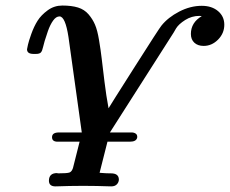

<svg xmlns="http://www.w3.org/2000/svg" viewBox="-20 -476 826 690"><path d="M77.1 -298.8Q78.1 -304.7 80.6 -315.9Q83 -327.1 92.5 -354Q102.1 -380.9 115 -401.4Q127.9 -421.9 151.4 -439Q174.8 -456.1 204.1 -456.1Q237.3 -456.1 260.3 -449Q283.2 -441.9 298.1 -424.6Q313 -407.2 321.5 -387.2Q330.1 -367.2 335.9 -332Q341.8 -296.9 345.5 -265.4Q349.1 -233.9 355.5 -182.4Q361.8 -130.9 370.1 -86.9Q375 -95.7 464.1 -235.8Q553.2 -376 560.1 -383.8Q584 -413.6 624 -434.3Q664.1 -455.1 705.1 -455.1Q741.2 -455.1 763.7 -436Q786.1 -417 786.1 -387.2Q786.1 -356.4 763.7 -333.7Q741.2 -311 711.9 -311Q690.9 -311 678.5 -322.5Q666 -334 666 -354Q666 -395 705.1 -418Q704.1 -418 701.2 -418.5Q698.2 -418.9 696.8 -418.9Q668.9 -418.9 645.5 -404.1Q622.1 -389.2 612.8 -374L604 -358.9L375 0H453.1Q461.9 0 468 4.4Q474.1 8.8 473.1 18.1Q470.2 33.2 446.8 33.2H366.2L337.9 145Q361.8 147 375 147H378.9Q406.7 147 407.2 168.9Q407.2 178.7 400.1 186.3Q393.1 193.8 379.9 193.8Q377 193.8 364 193.4Q351.1 192.9 328.1 192.4Q305.2 191.9 279.1 191.9Q252.9 191.9 230 192.4Q207 192.9 194.6 193.4Q182.1 193.8 179.2 193.8Q156.2 193.8 155.8 173.8Q155.8 146 185.1 146L188 147H189Q221.2 147 229.5 144Q237.8 141.1 242.2 127.9L266.1 33.2H187Q167 33.2 167 17.1Q167 0 191.9 0H273.9L226.1 -342.8Q214.8 -417 193.8 -417Q181.6 -417 170.9 -402.1Q160.2 -387.2 152.1 -364Q144 -340.8 140.6 -328.9Q137.2 -316.9 134.8 -307.1Q131.8 -293 127 -287.6Q122.1 -282.2 108.9 -282.2H102.1Q77.1 -281.7 77.1 -298.8Z"/></svg>

Font: CMU Serif
Style: BoldItalic
Weight: 700
Italic angle: -14.04°
Version: Version 0.7.0